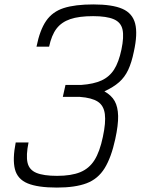

<svg xmlns="http://www.w3.org/2000/svg" viewBox="-20 -834 640 868"><path d="M237 14Q151 14 105 -5Q59 -24 47.5 -69Q36 -114 51 -190H109Q97 -131 104.5 -98.5Q112 -66 144.5 -52.5Q177 -39 238 -39Q302 -39 342.5 -55.5Q383 -72 407 -110Q431 -148 445 -215Q459 -280 454 -318.5Q449 -357 422 -374.5Q395 -392 341 -396H264L276 -450H347Q404 -454 439.5 -470.5Q475 -487 496 -520Q517 -553 529 -610Q541 -667 534 -700Q527 -733 494.5 -747Q462 -761 401 -761Q337 -761 297.5 -747.5Q258 -734 235.5 -704.5Q213 -675 202 -623H145Q160 -698 188.5 -739.5Q217 -781 268 -797.5Q319 -814 402 -814Q488 -814 533.5 -794Q579 -774 591 -727.5Q603 -681 585 -600Q575 -551 559.5 -518Q544 -485 518.5 -462.5Q493 -440 452 -421Q484 -403 498.5 -377Q513 -351 514 -310Q515 -269 501 -205Q483 -122 453 -73.5Q423 -25 371.5 -5.5Q320 14 237 14Z"/></svg>

Font: Victor Mono Thin ExtraLight
Style: Italic
Weight: 250
Italic angle: -12°
Monospace: yes
Version: Version 1.561;gftools[0.9.30]